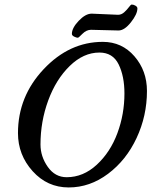

<svg xmlns="http://www.w3.org/2000/svg" viewBox="-20 -804 686 844"><path d="M501 -670Q488 -670 440 -671.5Q392 -673 380 -673Q360 -673 342.5 -655.5Q325 -638 323 -638Q316 -638 306 -643Q296 -648 296 -655Q296 -681 326 -712.5Q356 -744 383 -744Q396 -744 441 -741.5Q486 -739 499 -739Q514 -739 526.5 -750.5Q539 -762 547 -773Q555 -784 559 -784Q567 -784 575.5 -779Q584 -774 584 -767Q584 -742 555.5 -706Q527 -670 501 -670ZM158 -169Q158 -116 190 -70.5Q222 -25 273 -25Q346 -25 405.5 -80Q465 -135 496 -218.5Q527 -302 527 -393Q527 -469 501.5 -521Q476 -573 417 -573Q347 -573 286.5 -514Q226 -455 192 -362.5Q158 -270 158 -169ZM432 -620Q516 -620 571 -556.5Q626 -493 626 -404Q626 -295 580.5 -197.5Q535 -100 455 -40Q375 20 282 20Q188 20 123.5 -51.5Q59 -123 59 -219Q59 -380 172 -500Q285 -620 432 -620Z"/></svg>

Font: EB Garamond 08
Style: Italic
Weight: 400
Italic angle: -14°
Version: Version 0.016